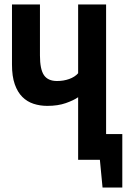

<svg xmlns="http://www.w3.org/2000/svg" viewBox="-20 -720 585 865"><path d="M160 -700V-470Q160 -408 178 -381.5Q196 -355 237 -355Q266 -355 291.5 -364Q317 -373 332 -390V-700H458V-116H531V125H442L430 0H332V-282Q312 -268 276.5 -255.5Q241 -243 193 -243Q160 -243 131 -252.5Q102 -262 80.5 -283.5Q59 -305 46.5 -340.5Q34 -376 34 -429V-700Z"/></svg>

Font: PT Sans Narrow
Style: Bold
Weight: 700
Width: 3
Designer: A.Korolkova, O.Umpeleva, V.Yefimov
Foundry: ParaType Ltd
Version: Version 2.003W OFL